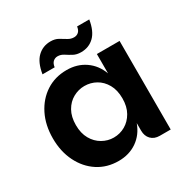

<svg xmlns="http://www.w3.org/2000/svg" viewBox="-168 -886 1015 1040"><g transform="rotate(-30 339.0 -366.0)"><path d="M282 7Q209 7 153 -29.5Q97 -66 65 -130.5Q33 -195 33 -277Q33 -360 65 -424Q97 -488 153 -524.5Q209 -561 282 -561Q348 -561 397 -527Q446 -493 468 -433V-554H610V0H542Q508 0 488 -20.5Q468 -41 468 -75V-122Q446 -61 397 -27Q348 7 282 7ZM322 -116Q361 -116 394 -135Q427 -154 447.5 -190Q468 -226 468 -277Q468 -329 447.5 -365Q427 -401 394 -419.5Q361 -438 322 -438Q285 -438 251.5 -419.5Q218 -401 197.5 -365Q177 -329 177 -277Q177 -226 197.5 -190Q218 -154 251.5 -135Q285 -116 322 -116ZM400 -605Q372 -605 352 -616Q332 -627 314.5 -638.5Q297 -650 277 -650Q261 -650 249 -639.5Q237 -629 234 -606H158Q169 -675 202.5 -707Q236 -739 284 -739Q312 -739 332 -727.5Q352 -716 369.5 -705Q387 -694 407 -694Q424 -694 435.5 -704.5Q447 -715 450 -737H526Q515 -669 482 -637Q449 -605 400 -605Z"/></g></svg>

Font: Parkinsans SemiBold
Style: Regular
Weight: 600
Designer: Red Stone, Indian Type Foundry
Foundry: Indian Type Foundry
Version: Version 1.000